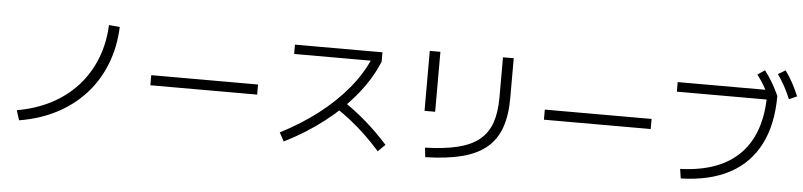

<svg xmlns="http://www.w3.org/2000/svg" viewBox="-49 -1136 6099 1458"><g transform="rotate(5 3000.0 -407.5)"><path d="M99 -45Q242 -70 357.5 -130Q473 -190 556.5 -282Q640 -374 687 -492Q734 -610 740 -750L823 -743Q817 -590 766 -459.5Q715 -329 624 -228.5Q533 -128 406.5 -62Q280 4 123 30Z M1093 -322V-399H1907V-322Z M2103 -51Q2261 -132 2388.5 -230.5Q2516 -329 2608.5 -441Q2701 -553 2752 -672L2774 -654H2160V-725H2827V-654Q2775 -525 2676 -402.5Q2577 -280 2441 -174Q2305 -68 2139 15ZM2857 27Q2800 -37 2744.5 -90Q2689 -143 2629.5 -190Q2570 -237 2502 -282L2552 -338Q2654 -270 2740.5 -195Q2827 -120 2911 -27Z M3212 -32Q3359 -36 3460.5 -61Q3562 -86 3624 -136.5Q3686 -187 3714 -267Q3742 -347 3742 -462V-767H3824V-463Q3824 -331 3790.5 -237Q3757 -143 3685 -83Q3613 -23 3498.5 6.5Q3384 36 3220 40ZM3184 -310V-767H3265V-310Z M4093 -322V-399H4907V-322Z M5156 -40Q5457 -50 5611 -207Q5765 -364 5765 -661L5803 -622H5080V-695H5813L5843 -656Q5843 -438 5765.5 -286.5Q5688 -135 5538 -54.5Q5388 26 5167 32ZM5784 -625Q5757 -682 5732.5 -724Q5708 -766 5678 -805L5733 -842Q5766 -799 5792.5 -754Q5819 -709 5843 -656ZM5933 -639Q5909 -696 5885 -739Q5861 -782 5833 -822L5889 -855Q5921 -811 5945.5 -765.5Q5970 -720 5993 -666Z"/></g></svg>

Font: M PLUS 2 Thin
Style: Regular
Weight: 400
Version: Version 1.001